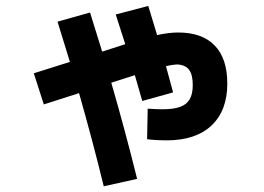

<svg xmlns="http://www.w3.org/2000/svg" viewBox="-20 -618 904 657"><path d="M483.4 -141.6 485.4 -246.1Q516.6 -244.1 536.1 -244.1Q574.2 -244.1 596.7 -252.4Q619.1 -260.7 629.4 -278.8Q639.6 -296.9 639.6 -327.1Q639.6 -363.3 626.5 -379.9Q613.3 -396.5 585 -397.5Q568.8 -396.5 547.9 -391.6L572.3 -301.8L466.8 -272.5L441.4 -360.8L360.8 -335Q408.2 -171.4 449.2 -5.9L335 19.5Q298.8 -129.4 250.5 -299.3L129.9 -260.7L95.7 -367.2L219.2 -406.2Q198.2 -475.1 176.8 -543.9L288.1 -575.2L329.6 -441.4L408.7 -466.8L376 -568.4L487.3 -597.7L517.6 -498Q558.1 -506.8 589.8 -506.8Q671.4 -506.8 714.6 -462.4Q757.8 -418 757.8 -332Q757.8 -239.7 703.9 -188.7Q649.9 -137.7 549.8 -137.7Q514.6 -137.7 483.4 -141.6Z"/></svg>

Font: Pretendard GOV
Style: Bold
Weight: 700
Designer: Base glyphs from Inter by Rasmus Andersson; Hangeul glyphs from Noto Sans CJK(Source Han Sans) by Jang Soo-young and Kan
Foundry: Kil Hyung-jin
Version: Version 1.309